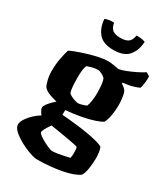

<svg xmlns="http://www.w3.org/2000/svg" viewBox="-219 -812 976 1113"><g transform="rotate(30 269.0 -255.5)"><path d="M214 200Q202 200 178.5 193Q155 186 127.5 173.5Q100 161 75.5 145.5Q51 130 35 113Q19 96 19 79Q19 61 33 39.5Q47 18 68.5 -2Q90 -22 111 -34Q104 -42 97 -55Q90 -68 90 -76Q90 -85 101.5 -100.5Q113 -116 128.5 -131Q144 -146 155 -155L215 -141L214 -98Q224 -98 253 -95Q282 -92 318.5 -88Q355 -84 392 -77.5Q429 -71 457.5 -63.5Q486 -56 498 -47Q504 -34 506.5 -14Q509 6 509 22Q509 57 503.5 92Q498 127 487 145Q472 157 444 167.5Q416 178 379 185Q342 192 299.5 196Q257 200 214 200ZM266 114Q280 114 299.5 111Q319 108 340.5 103.5Q362 99 379 95Q381 89 382 81.5Q383 74 383 64Q383 54 382.5 42Q382 30 379 22Q377 20 358.5 16Q340 12 314 7.5Q288 3 261.5 -1.5Q235 -6 215 -9Q195 -12 190 -13Q183 -2 175 10.5Q167 23 162 34Q157 45 157 50Q157 57 171.5 68Q186 79 205.5 89.5Q225 100 242.5 107Q260 114 266 114ZM214 -130Q179 -139 152 -145.5Q125 -152 105.5 -158.5Q86 -165 74 -172.5Q62 -180 55 -188Q47 -200 40 -228.5Q33 -257 33 -286Q33 -334 41 -374Q49 -414 56 -436Q66 -442 94 -452.5Q122 -463 157.5 -474Q193 -485 228 -492.5Q263 -500 288 -500Q305 -500 325.5 -496.5Q346 -493 363 -490Q382 -493 411 -504.5Q440 -516 469 -530.5Q498 -545 514 -556L537 -543Q539 -523 536 -499.5Q533 -476 528 -460Q501 -448 475 -442Q449 -436 423 -434V-427Q429 -423 439 -415.5Q449 -408 457 -395Q463 -379 466 -354Q469 -329 469 -307Q469 -271 462.5 -238Q456 -205 446 -186Q433 -176 397.5 -164Q362 -152 313 -143Q264 -134 214 -130ZM259 -201Q264 -201 274.5 -203.5Q285 -206 295.5 -209.5Q306 -213 312 -216Q319 -232 322.5 -257Q326 -282 326 -308Q326 -337 323 -363Q320 -389 315 -399Q312 -405 302 -411.5Q292 -418 281.5 -422.5Q271 -427 264 -427Q257 -427 245 -425.5Q233 -424 220 -420.5Q207 -417 194 -412Q187 -399 184.5 -378.5Q182 -358 182 -329Q182 -310 183 -288.5Q184 -267 186.5 -250.5Q189 -234 193 -228Q198 -223 210.5 -216.5Q223 -210 237.5 -205.5Q252 -201 259 -201ZM281 -571Q213 -571 182 -607Q151 -643 147 -701Q153 -705 169.5 -708Q186 -711 206 -711Q213 -677 230 -664.5Q247 -652 281 -652Q316 -652 333.5 -664.5Q351 -677 357 -711Q384 -711 397.5 -708Q411 -705 416 -702Q412 -642 381 -606.5Q350 -571 281 -571Z"/></g></svg>

Font: Texturina 12pt ExtraBold
Style: Regular
Weight: 800
Designer: Guillermo Torres Carreño
Foundry: Omnibus-Type
Version: Version 1.002